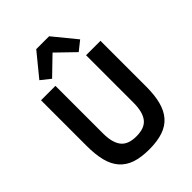

<svg xmlns="http://www.w3.org/2000/svg" viewBox="-268 -1081 1224 1224"><g transform="rotate(-45 344.5 -469.0)"><path d="M402 -950 528 -796 464 -745 344 -861 224 -745 160 -796 286 -950ZM207 -698V-269Q207 -187 238.5 -146Q270 -105 345 -105Q420 -105 451.5 -146Q483 -187 483 -269V-698H613V-286Q613 -209 598.5 -153Q584 -97 552 -60Q520 -23 468.5 -5.5Q417 12 344 12Q270 12 219.5 -5.5Q169 -23 137 -60Q105 -97 91 -153Q77 -209 77 -286V-698Z"/></g></svg>

Font: IBM Plex Arabic SemiBold
Style: Regular
Weight: 600
Designer: Mike Abbink, Paul van der Laan, Pieter van Rosmalen, Wael Morcos, Khajak Apelian
Foundry: Bold Monday
Version: Version 1.0